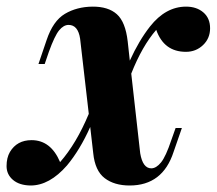

<svg xmlns="http://www.w3.org/2000/svg" viewBox="-61 -551 660 585"><path d="M505.9 -530.8Q538.1 -530.8 558.6 -513.2Q579.1 -495.6 579.1 -464.8Q579.1 -434.1 557.6 -413.6Q536.1 -393.1 505.4 -393.1Q438.5 -393.1 415 -460Q372.1 -410.6 338.9 -326.7L366.2 -84Q374 -38.1 399.9 -38.1Q415 -38.1 429.7 -56.2Q444.3 -74.2 460.9 -124L474.1 -161.1H493.2L467.8 -87.9Q434.6 14.2 334 14.2Q287.1 14.2 257.8 -8.3Q228.5 -30.8 223.1 -84L213.9 -164.1Q182.6 -94.2 143.1 -46.9Q89.8 14.2 32.2 14.2Q-2 13.7 -21.5 -2.9Q-41 -19.5 -41 -44.9Q-41 -70.3 -30.8 -87.9Q-9.3 -124 35.2 -124Q93.8 -124 122.1 -57.1Q171.9 -113.8 209.5 -204.1L183.1 -433.1Q176.8 -475.1 147.9 -475.1Q132.8 -475.1 119.1 -458.5Q105.5 -441.9 87.9 -393.1L75.2 -356H56.2L81.1 -429.2Q100.6 -487.3 136.7 -508.8Q172.9 -530.3 220.7 -530.8Q268.6 -531.2 294.9 -507.8Q321.3 -484.4 328.1 -424.8L334.5 -366.2Q362.3 -427.2 396 -470.2Q443.8 -530.8 505.9 -530.8Z"/></svg>

Font: PlayfairDisplay-BoldItalic
Style: Bold Italic
Weight: 700
Italic angle: -14.9847°
Designer: Claus Eggers Sørensen
Foundry: Claus Eggers Sørensen
Version: Version 1.002;PS 001.002;hotconv 1.0.70;makeotf.lib2.5.58329